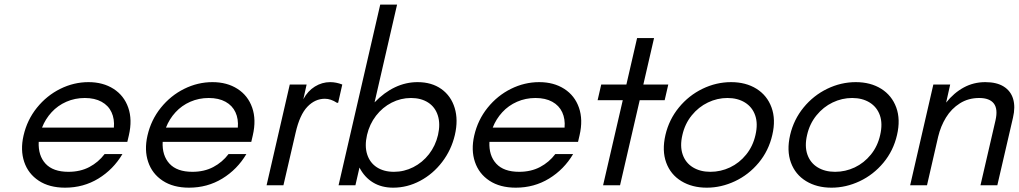

<svg xmlns="http://www.w3.org/2000/svg" viewBox="-20 -827 4547 857"><path d="M85 -221.7Q101.1 -292 144.8 -346.2Q188.5 -400.4 249 -430.4Q309.6 -460.4 375 -460.4Q439.9 -460.4 486.8 -430.4Q533.7 -400.4 552.5 -346.4Q571.3 -292.5 555.2 -223.1L548.3 -193.8H152.8Q149.9 -132.8 183.3 -96.4Q216.8 -60.1 285.6 -60.1Q338.4 -60.1 378.9 -81.5Q419.4 -103 446.8 -139.2H526.4Q485.8 -70.8 419.2 -30Q352.5 10.7 270.5 10.7Q200.2 10.7 153.1 -20.3Q106 -51.3 88.1 -104.2Q70.3 -157.2 85 -221.7ZM488.3 -257.3Q491.7 -295.9 477.8 -325.9Q463.9 -356 433.3 -372.8Q402.8 -389.6 358.4 -389.6Q314.5 -389.6 276.1 -372.8Q237.8 -356 210.2 -325.9Q182.6 -295.9 167.5 -257.3Z M638.2 -221.7Q654.3 -292 698 -346.2Q741.7 -400.4 802.2 -430.4Q862.8 -460.4 928.2 -460.4Q993.2 -460.4 1040 -430.4Q1086.9 -400.4 1105.7 -346.4Q1124.5 -292.5 1108.4 -223.1L1101.6 -193.8H706.1Q703.1 -132.8 736.6 -96.4Q770 -60.1 838.9 -60.1Q891.6 -60.1 932.1 -81.5Q972.7 -103 1000 -139.2H1079.6Q1039.1 -70.8 972.4 -30Q905.8 10.7 823.7 10.7Q753.4 10.7 706.3 -20.3Q659.2 -51.3 641.4 -104.2Q623.5 -157.2 638.2 -221.7ZM1041.5 -257.3Q1044.9 -295.9 1031 -325.9Q1017.1 -356 986.6 -372.8Q956.1 -389.6 911.6 -389.6Q867.7 -389.6 829.3 -372.8Q791 -356 763.4 -325.9Q735.8 -295.9 720.7 -257.3Z M1273.4 -449.7H1348.6L1334 -384.3Q1353.5 -420.9 1385.5 -440.7Q1417.5 -460.4 1453.6 -460.4Q1480.5 -460.4 1507.8 -449.7L1489.3 -368.2H1483.9Q1456.5 -386.2 1430.2 -386.2Q1386.2 -386.2 1352.1 -350.6Q1317.9 -314.9 1299.8 -235.8L1245.1 0H1169.9Z M1584.5 -79.1 1566.4 0H1491.2L1677.2 -806.6H1752.4L1651.9 -370.1Q1694.8 -414.6 1743.2 -437.5Q1791.5 -460.4 1843.8 -460.4Q1906.7 -460.4 1950 -429.7Q1993.2 -398.9 2009.5 -345.2Q2025.9 -291.5 2010.3 -224.6Q1994.6 -157.7 1953.6 -104Q1912.6 -50.3 1855.2 -19.8Q1797.9 10.7 1734.9 10.7Q1683.1 10.7 1645 -12.5Q1606.9 -35.6 1584.5 -79.1ZM1738.3 -60.1Q1783.7 -60.1 1824.7 -80.8Q1865.7 -101.6 1894.8 -138.9Q1923.8 -176.3 1935.1 -224.6Q1946.3 -273.9 1934.3 -311.5Q1922.4 -349.1 1890.9 -369.4Q1859.4 -389.6 1814.5 -389.6Q1769 -389.6 1728.3 -368.9Q1687.5 -348.1 1658.4 -310.5Q1629.4 -272.9 1618.2 -224.6Q1606.9 -175.3 1618.9 -137.9Q1630.9 -100.6 1662.1 -80.3Q1693.4 -60.1 1738.3 -60.1Z M2096.7 -221.7Q2112.8 -292 2156.5 -346.2Q2200.2 -400.4 2260.7 -430.4Q2321.3 -460.4 2386.7 -460.4Q2451.7 -460.4 2498.5 -430.4Q2545.4 -400.4 2564.2 -346.4Q2583 -292.5 2566.9 -223.1L2560.1 -193.8H2164.6Q2161.6 -132.8 2195.1 -96.4Q2228.5 -60.1 2297.4 -60.1Q2350.1 -60.1 2390.6 -81.5Q2431.2 -103 2458.5 -139.2H2538.1Q2497.6 -70.8 2430.9 -30Q2364.3 10.7 2282.2 10.7Q2211.9 10.7 2164.8 -20.3Q2117.7 -51.3 2099.9 -104.2Q2082 -157.2 2096.7 -221.7ZM2500 -257.3Q2503.4 -295.9 2489.5 -325.9Q2475.6 -356 2445.1 -372.8Q2414.6 -389.6 2370.1 -389.6Q2326.2 -389.6 2287.8 -372.8Q2249.5 -356 2221.9 -325.9Q2194.3 -295.9 2179.2 -257.3Z M2759.8 -379.9H2647.5L2663.6 -449.7H2775.9L2823.7 -657.2H2899.4L2851.6 -449.7H2962.9L2946.8 -379.9H2835.4L2747.6 0H2671.9Z M2950.2 -224.6Q2966.3 -293.5 3010.3 -347.2Q3054.2 -400.9 3115.7 -430.7Q3177.2 -460.4 3243.2 -460.4Q3309.1 -460.4 3356.7 -430.7Q3404.3 -400.9 3423.8 -347.2Q3443.4 -293.5 3427.2 -224.6Q3411.1 -154.3 3366.5 -100.6Q3321.8 -46.9 3260.5 -18.1Q3199.2 10.7 3134.8 10.7Q3069.3 10.7 3021.2 -18.6Q2973.1 -47.9 2953.6 -101.3Q2934.1 -154.8 2950.2 -224.6ZM3150.9 -60.1Q3196.8 -60.1 3238.5 -79.8Q3280.3 -99.6 3310.5 -137Q3340.8 -174.3 3352.1 -224.6Q3363.8 -274.9 3350.8 -312Q3337.9 -349.1 3305.2 -369.4Q3272.5 -389.6 3227.1 -389.6Q3181.6 -389.6 3139.9 -369.6Q3098.1 -349.6 3067.6 -312Q3037.1 -274.4 3025.9 -224.6Q3014.2 -174.8 3027.1 -137.5Q3040 -100.1 3072.8 -80.1Q3105.5 -60.1 3150.9 -60.1Z M3506.8 -224.6Q3522.9 -293.5 3566.9 -347.2Q3610.8 -400.9 3672.4 -430.7Q3733.9 -460.4 3799.8 -460.4Q3865.7 -460.4 3913.3 -430.7Q3960.9 -400.9 3980.5 -347.2Q4000 -293.5 3983.9 -224.6Q3967.8 -154.3 3923.1 -100.6Q3878.4 -46.9 3817.1 -18.1Q3755.9 10.7 3691.4 10.7Q3626 10.7 3577.9 -18.6Q3529.8 -47.9 3510.3 -101.3Q3490.7 -154.8 3506.8 -224.6ZM3707.5 -60.1Q3753.4 -60.1 3795.2 -79.8Q3836.9 -99.6 3867.2 -137Q3897.5 -174.3 3908.7 -224.6Q3920.4 -274.9 3907.5 -312Q3894.5 -349.1 3861.8 -369.4Q3829.1 -389.6 3783.7 -389.6Q3738.3 -389.6 3696.5 -369.6Q3654.8 -349.6 3624.3 -312Q3593.8 -274.4 3582.5 -224.6Q3570.8 -174.8 3583.7 -137.5Q3596.7 -100.1 3629.4 -80.1Q3662.1 -60.1 3707.5 -60.1Z M4146 -449.7H4221.2L4203.1 -369.1Q4237.8 -412.6 4281.7 -436.5Q4325.7 -460.4 4377.9 -460.4Q4428.7 -460.4 4460.2 -440.7Q4491.7 -420.9 4502.2 -385.3Q4512.7 -349.6 4501.5 -301.8L4431.6 0H4356.4L4423.3 -289.1Q4435.1 -340.3 4416 -365Q4397 -389.6 4350.6 -389.6Q4302.2 -389.6 4264.4 -365.7Q4226.6 -341.8 4202.6 -302.7Q4178.7 -263.7 4167.5 -216.8L4117.7 0H4042.5Z"/></svg>

Font: Glacial Indifference
Style: Italic
Weight: 400
Designer: Alfredo Marco Pradil
Foundry: Alfredo Marco Pradil
Version: Version 1.312